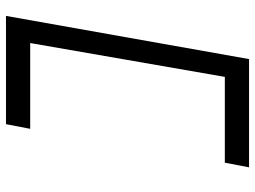

<svg xmlns="http://www.w3.org/2000/svg" viewBox="-128 -662 873 658"><g transform="rotate(-90 309.0 -333.5)"><path d="M64 83 80 0H374L490 -667H196L212 -750H583L435 83Z"/></g></svg>

Font: Hermit LightItalic
Style: Regular
Weight: 300
Italic angle: -10°
Designer: Pablo Caro
Version: Version 2.000;PS 002.000;hotconv 1.0.88;makeotf.lib2.5.64775